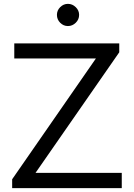

<svg xmlns="http://www.w3.org/2000/svg" viewBox="-20 -975 696 995"><path d="M275 -898Q275 -921 292 -938Q309 -955 332 -955Q355 -955 372.5 -938Q390 -921 390 -898Q390 -874 372.5 -857Q355 -840 332 -840Q309 -840 292 -857Q275 -874 275 -898ZM611 -79V0H43V-46L477 -672H54V-750H598V-704L164 -79Z"/></svg>

Font: Oakes Grotesk
Style: Regular
Weight: 400
Designer: Samuel Oakes
Foundry: Samuel Oakes
Version: Version 1.000;PS 001.000;hotconv 1.0.88;makeotf.lib2.5.64775